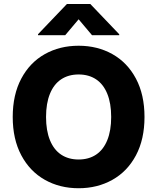

<svg xmlns="http://www.w3.org/2000/svg" viewBox="-20 -950 802 979"><path d="M380.9 9.8Q284.7 9.8 208.5 -33.2Q132.3 -76.2 88.6 -158.2Q44.9 -240.2 44.9 -353.5Q44.9 -467.3 88.6 -549.3Q132.3 -631.3 208.5 -674.1Q284.7 -716.8 380.9 -716.8Q476.6 -716.8 553 -674.1Q629.4 -631.3 673.1 -549.3Q716.8 -467.3 716.8 -353.5Q716.8 -239.7 673.1 -157.7Q629.4 -75.7 553 -33Q476.6 9.8 380.9 9.8ZM380.9 -570.3Q329.1 -570.3 291.7 -545.4Q254.4 -520.5 234.6 -471.7Q214.8 -422.9 214.8 -353.5Q214.8 -284.2 234.6 -235.4Q254.4 -186.5 291.7 -161.6Q329.1 -136.7 380.9 -136.7Q432.6 -136.7 470 -161.6Q507.3 -186.5 527.1 -235.4Q546.9 -284.2 546.9 -353.5Q546.9 -422.9 527.1 -471.7Q507.3 -520.5 470 -545.4Q432.6 -570.3 380.9 -570.3ZM380.9 -851.6 312.5 -770.5H173.8V-775.4L321.3 -929.7H440.4L587.9 -775.4V-770.5H449.2Z"/></svg>

Font: Pretendard ExtraBold
Style: Regular
Weight: 800
Designer: Base glyphs from Inter by Rasmus Andersson; Hangeul glyphs from Noto Sans CJK(Source Han Sans) by Jang Soo-young and Kan
Foundry: Kil Hyung-jin
Version: Version 1.309